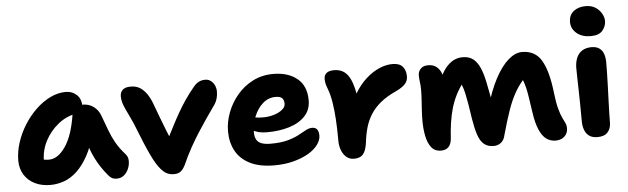

<svg xmlns="http://www.w3.org/2000/svg" viewBox="-48 -928 3642 1114"><g transform="rotate(-5 1772.5 -370.5)"><path d="M206 10Q154 10 115 -9.5Q76 -29 54 -64.5Q32 -100 32 -147Q32 -198 49 -251Q66 -304 96 -352Q126 -400 165.5 -438Q205 -476 250 -498Q295 -520 341 -520Q378 -520 404 -496Q430 -472 430 -428Q430 -412 421 -403Q412 -394 398 -391Q334 -381 285 -341.5Q236 -302 208 -247.5Q180 -193 180 -134Q180 -117 182.5 -102.5Q185 -88 193 -66L125 -168Q149 -150 167.5 -143.5Q186 -137 211 -137Q262 -137 306 -200.5Q350 -264 369 -387Q372 -411 390 -424.5Q408 -438 431 -438Q470 -438 497 -417Q524 -396 535 -365Q552 -319 566.5 -279.5Q581 -240 601.5 -203.5Q622 -167 657 -128Q670 -113 670.5 -90.5Q671 -68 662 -45.5Q653 -23 635.5 -8Q618 7 593 7Q575 7 564 0.5Q553 -6 545 -16Q523 -42 506 -67.5Q489 -93 474.5 -121.5Q460 -150 447.5 -185.5Q435 -221 422 -268L475 -272Q456 -192 426 -138Q396 -84 360.5 -51Q325 -18 285.5 -4Q246 10 206 10Z M925 10Q894 10 872 -6.5Q850 -23 827 -59Q813 -81 796.5 -116Q780 -151 764 -189.5Q748 -228 736 -259Q718 -306 703 -336.5Q688 -367 678 -389Q668 -411 662.5 -428.5Q657 -446 657 -467Q657 -489 671.5 -503.5Q686 -518 719 -518Q751 -518 773.5 -503.5Q796 -489 813.5 -463Q831 -437 844 -400Q858 -363 873 -322.5Q888 -282 904 -242Q920 -202 936 -165L897 -173Q921 -220 942 -261Q963 -302 984.5 -340Q1006 -378 1030.5 -414Q1055 -450 1086 -487Q1100 -504 1116.5 -512Q1133 -520 1153 -520Q1172 -520 1186 -509Q1200 -498 1207.5 -481.5Q1215 -465 1215 -446Q1215 -426 1210 -407Q1205 -388 1195 -373Q1163 -328 1137 -290Q1111 -252 1087.5 -215Q1064 -178 1040 -135Q1016 -92 991 -36Q978 -11 963.5 -0.5Q949 10 925 10Z M1511 10Q1424 10 1368 -18.5Q1312 -47 1285.5 -96.5Q1259 -146 1259 -210Q1259 -264 1279.5 -318.5Q1300 -373 1338 -418.5Q1376 -464 1429.5 -491.5Q1483 -519 1549 -519Q1635 -519 1688 -476Q1741 -433 1741 -349Q1741 -293 1706 -256.5Q1671 -220 1613 -202.5Q1555 -185 1485 -185Q1431 -185 1402 -204.5Q1373 -224 1373 -250Q1373 -264 1379.5 -271.5Q1386 -279 1402 -279Q1413 -279 1428 -276Q1443 -273 1469 -273Q1502 -273 1532 -282Q1562 -291 1581 -306.5Q1600 -322 1600 -341Q1600 -363 1589 -374Q1578 -385 1551 -385Q1509 -385 1477 -357Q1445 -329 1426.5 -284Q1408 -239 1408 -190Q1408 -167 1416.5 -150Q1425 -133 1445.5 -125Q1466 -117 1500 -117Q1558 -117 1597 -127.5Q1636 -138 1662.5 -152Q1689 -166 1708.5 -177Q1728 -188 1747 -188Q1766 -188 1775.5 -175.5Q1785 -163 1785 -139Q1785 -113 1765 -86Q1745 -59 1709 -38Q1673 -17 1622.5 -3.5Q1572 10 1511 10Z M1973 12Q1949 12 1931 -2.5Q1913 -17 1902.5 -42.5Q1892 -68 1892 -101Q1892 -170 1888.5 -225Q1885 -280 1878 -323.5Q1871 -367 1859 -400Q1849 -426 1846.5 -438.5Q1844 -451 1844 -465Q1844 -485 1858 -497.5Q1872 -510 1903 -510Q1931 -510 1953 -498Q1975 -486 1991 -458Q2007 -430 2017.5 -381Q2028 -332 2031 -257L1972 -248Q1991 -313 2020.5 -363Q2050 -413 2087.5 -447Q2125 -481 2165 -498.5Q2205 -516 2243 -516Q2284 -516 2302.5 -494.5Q2321 -473 2321 -437Q2321 -412 2304.5 -393.5Q2288 -375 2250 -357Q2197 -333 2160.5 -303.5Q2124 -274 2101.5 -238.5Q2079 -203 2067.5 -163Q2056 -123 2051 -78Q2046 -42 2036 -22.5Q2026 -3 2010.5 4.5Q1995 12 1973 12Z M2481 9Q2444 9 2424 -17.5Q2404 -44 2396 -85.5Q2388 -127 2388 -172Q2388 -203 2390 -233.5Q2392 -264 2394 -295Q2396 -326 2396 -355Q2396 -378 2393 -398Q2390 -418 2390 -437Q2390 -459 2405 -475Q2420 -491 2448 -491Q2478 -491 2496.5 -476.5Q2515 -462 2524 -439Q2533 -416 2535 -390L2506 -372Q2518 -415 2538.5 -448Q2559 -481 2587.5 -500.5Q2616 -520 2652 -520Q2691 -520 2715 -500Q2739 -480 2754 -444Q2769 -408 2779 -356Q2789 -306 2796 -269Q2803 -232 2806 -207L2778 -218Q2805 -314 2841 -381.5Q2877 -449 2917.5 -484.5Q2958 -520 2998 -520Q3075 -520 3111.5 -457.5Q3148 -395 3162 -271Q3169 -210 3178.5 -175Q3188 -140 3197.5 -120.5Q3207 -101 3213.5 -87.5Q3220 -74 3220 -56Q3220 -28 3200.5 -9.5Q3181 9 3148 9Q3118 9 3094.5 -8Q3071 -25 3054 -64Q3037 -103 3028 -167Q3020 -222 3014.5 -257Q3009 -292 3003.5 -313.5Q2998 -335 2992 -351Q2986 -367 2977 -383L3008 -377Q2971 -340 2944.5 -294Q2918 -248 2897.5 -188.5Q2877 -129 2855 -50Q2849 -20 2830.5 -5.5Q2812 9 2787 9Q2753 9 2731 -9.5Q2709 -28 2696.5 -66.5Q2684 -105 2675 -161Q2668 -210 2662 -245.5Q2656 -281 2650 -308Q2644 -335 2636 -355.5Q2628 -376 2618 -394L2643 -375Q2618 -342 2600 -306.5Q2582 -271 2570.5 -231.5Q2559 -192 2552.5 -148Q2546 -104 2543 -55Q2541 -25 2525.5 -8Q2510 9 2481 9Z M3392 10Q3362 10 3344 -3Q3326 -16 3317.5 -38.5Q3309 -61 3309 -89Q3309 -154 3308 -198.5Q3307 -243 3306.5 -276Q3306 -309 3305 -338Q3304 -367 3304 -400Q3304 -431 3314 -457Q3324 -483 3346.5 -498Q3369 -513 3404 -513Q3439 -513 3459 -490.5Q3479 -468 3480 -421Q3480 -401 3479.5 -366Q3479 -331 3477.5 -288.5Q3476 -246 3474.5 -203.5Q3473 -161 3472 -125Q3471 -89 3471 -67Q3471 -34 3452 -12Q3433 10 3392 10ZM3404 -577Q3353 -577 3322 -603.5Q3291 -630 3291 -668Q3291 -709 3318.5 -731Q3346 -753 3389 -753Q3423 -753 3446 -738Q3469 -723 3481.5 -701Q3494 -679 3494 -657Q3494 -628 3473.5 -602.5Q3453 -577 3404 -577Z"/></g></svg>

Font: Shantell Sans Light
Style: Bold
Weight: 700
Version: Version 1.011;[c5ecc13dd]